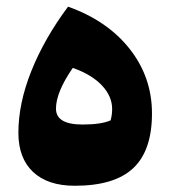

<svg xmlns="http://www.w3.org/2000/svg" viewBox="-20 -562 523 591"><path d="M210 9.8Q127 9.8 81.8 -32.7Q36.6 -75.2 36.6 -153.3Q36.6 -244.1 76.7 -344Q116.7 -443.8 189.5 -541.5Q310.5 -498.5 379.2 -411.4Q447.8 -324.2 447.8 -212.9Q447.8 -98.6 390.1 -44.4Q332.5 9.8 210 9.8ZM204.1 -353Q152.3 -278.3 152.3 -227.5Q152.3 -178.7 233.9 -178.7Q291 -178.7 320.3 -191.4Q325.2 -208 325.2 -226.6Q325.2 -265.6 293.7 -299.1Q262.2 -332.5 204.1 -353Z"/></svg>

Font: Pinar-DS2-FD ExtraBold
Style: Regular
Weight: 800
Designer: Amin Abedi
Version: Version 3.000